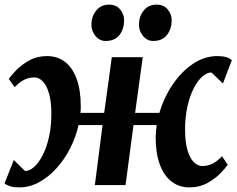

<svg xmlns="http://www.w3.org/2000/svg" viewBox="-24 -802 1025 832"><path d="M59.5 10Q36.5 10 21.2 5.5Q6 1 -4.5 -7L36 -109Q40 -104.5 46.2 -98.2Q52.5 -92 59.8 -85Q67 -78 73.5 -71.8Q80 -65.5 84.5 -61Q104 -61 123.8 -78.5Q143.5 -96 160.5 -128.5Q177.5 -161 188 -206.8Q198.5 -252.5 198.5 -308.5Q198.5 -361.5 188.5 -396.5Q178.5 -431.5 161.8 -449Q145 -466.5 125 -466.5Q101 -466.5 80.2 -456Q59.5 -445.5 39.5 -424L14 -460Q23.5 -474 46 -497.5Q68.5 -521 102.5 -540Q136.5 -559 180 -559Q225 -559 257.8 -533.8Q290.5 -508.5 308.2 -460Q326 -411.5 326 -341Q326 -334 325.8 -327Q325.5 -320 324.5 -313H427.5L460.5 -554H594.5L561.5 -313H666.5Q685.5 -378 723.2 -434.2Q761 -490.5 811.2 -524.8Q861.5 -559 917.5 -559Q940 -559 955.5 -554.5Q971 -550 980.5 -541L942 -440Q937 -444.5 930.5 -451Q924 -457.5 917 -464.2Q910 -471 903.5 -477.2Q897 -483.5 892 -488Q873 -488 853 -470.5Q833 -453 816 -420.5Q799 -388 788.5 -342.2Q778 -296.5 778 -241Q778 -188 788 -152.8Q798 -117.5 815.2 -100Q832.5 -82.5 852.5 -82.5Q876.5 -82.5 897.2 -93Q918 -103.5 938 -125L963 -88Q953.5 -74.5 931 -51Q908.5 -27.5 874.5 -8.8Q840.5 10 797 10Q752.5 10 719.5 -15.2Q686.5 -40.5 668.5 -89.2Q650.5 -138 650.5 -208.5Q651 -221 652 -234Q653 -247 655 -260H554.5L520 0H387L420.5 -260H316.5Q304.5 -207.5 279.8 -159Q255 -110.5 220.5 -72.5Q186 -34.5 145 -12.2Q104 10 59.5 10ZM433.5 -624.5Q407.5 -624.5 389.5 -646.5Q371.5 -668.5 372 -696.5Q373 -732 393.5 -757Q414 -782 449 -782Q480 -782 497 -760.8Q514 -739.5 514 -713Q513.5 -676.5 493.8 -650.5Q474 -624.5 433.5 -624.5ZM639.5 -624.5Q613.5 -624.5 595.5 -646.5Q577.5 -668.5 578 -696.5Q579 -732 599.2 -757Q619.5 -782 654.5 -782Q685.5 -782 703 -760.8Q720.5 -739.5 720 -713Q719.5 -676.5 699.5 -650.5Q679.5 -624.5 639.5 -624.5Z"/></svg>

Font: Merriweather 20pt
Style: Bold Italic
Weight: 700
Italic angle: -7.8°
Version: Version 2.101